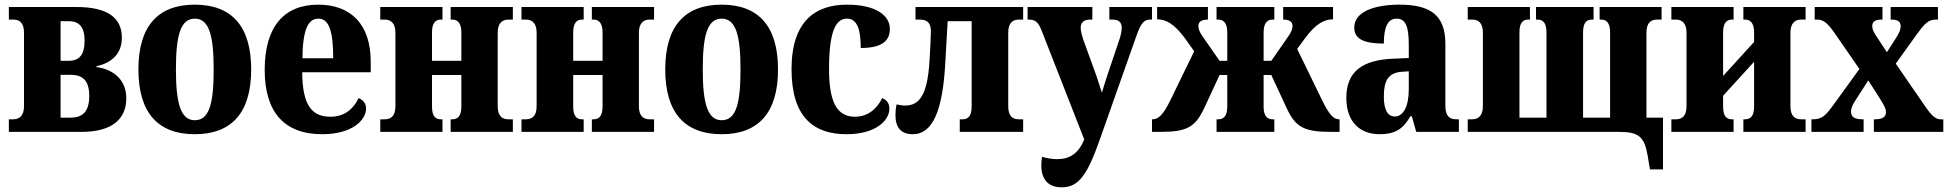

<svg xmlns="http://www.w3.org/2000/svg" viewBox="-20 -566 8366 824"><path d="M18 0H330C463 0 522 -57 522 -144C522 -233 454 -271 394 -278V-282C448 -293 503 -327 503 -404C503 -489 443 -536 307 -536H18V-482H37C63 -482 83 -469 83 -426V-110C83 -69 63 -54 37 -54H18ZM240 -305V-475H275C321 -475 343 -449 343 -391C343 -332 321 -305 275 -305ZM240 -61V-245H282C332 -245 363 -224 363 -154C363 -84 332 -61 282 -61Z M816 10C973 10 1058 -81 1058 -268C1058 -455 973 -546 816 -546C659 -546 574 -455 574 -268C574 -81 659 10 816 10ZM816 -50C755 -50 735 -124 735 -268C735 -412 754 -486 816 -486C878 -486 897 -412 897 -268C897 -124 879 -50 816 -50Z M1363 10C1492 10 1551 -51 1551 -100C1551 -122 1539 -137 1519 -145C1497 -99 1459 -65 1398 -65C1317 -65 1278 -116 1277 -256H1571V-302C1571 -461 1486 -546 1346 -546C1200 -546 1116 -453 1116 -266C1116 -88 1197 10 1363 10ZM1410 -316H1278C1279 -435 1301 -486 1346 -486C1391 -486 1410 -435 1410 -316Z M1612 0H1879V-54H1872C1849 -54 1834 -67 1834 -109V-244H1960V-109C1960 -67 1944 -54 1921 -54H1914V0H2181V-54H2162C2136 -54 2116 -67 2116 -110V-426C2116 -467 2136 -482 2162 -482H2181V-536H1914V-482H1921C1944 -482 1960 -467 1960 -427V-305H1834V-427C1834 -467 1849 -482 1872 -482H1879V-536H1612V-482H1631C1657 -482 1677 -467 1677 -426V-110C1677 -67 1657 -54 1631 -54H1612Z M2218 0H2485V-54H2478C2455 -54 2440 -67 2440 -109V-244H2566V-109C2566 -67 2550 -54 2527 -54H2520V0H2787V-54H2768C2742 -54 2722 -67 2722 -110V-426C2722 -467 2742 -482 2768 -482H2787V-536H2520V-482H2527C2550 -482 2566 -467 2566 -427V-305H2440V-427C2440 -467 2455 -482 2478 -482H2485V-536H2218V-482H2237C2263 -482 2283 -467 2283 -426V-110C2283 -67 2263 -54 2237 -54H2218Z M3077 10C3234 10 3319 -81 3319 -268C3319 -455 3234 -546 3077 -546C2920 -546 2835 -455 2835 -268C2835 -81 2920 10 3077 10ZM3077 -50C3016 -50 2996 -124 2996 -268C2996 -412 3015 -486 3077 -486C3139 -486 3158 -412 3158 -268C3158 -124 3140 -50 3077 -50Z M3613 10C3740 10 3797 -50 3797 -100C3797 -122 3786 -137 3766 -145C3742 -96 3702 -65 3649 -65C3568 -65 3538 -135 3538 -270C3538 -437 3569 -486 3615 -486C3661 -486 3674 -434 3674 -360C3772 -360 3799 -396 3799 -442C3799 -499 3740 -546 3615 -546C3482 -546 3377 -478 3377 -269C3377 -63 3472 10 3613 10Z M3897 10C3984 10 4026 -93 4037 -298L4047 -475H4150V-109C4150 -67 4134 -54 4111 -54H4099V0H4371V-54H4352C4326 -54 4307 -67 4307 -110V-426C4307 -467 4326 -482 4352 -482H4371V-536H3909V-482H3927C3960 -482 3975 -467 3975 -432C3975 -417 3972 -341 3969 -303C3960 -156 3925 -113 3864 -113C3853 -113 3841 -115 3828 -118C3824 -101 3823 -85 3823 -71C3823 -19 3847 10 3897 10Z M4536 238C4610 238 4647 184 4701 30L4856 -409C4877 -470 4891 -482 4917 -482H4924V-536H4741V-482H4752C4780 -482 4794 -472 4794 -447C4794 -433 4790 -414 4784 -396L4731 -239C4723 -215 4717 -194 4709 -168C4701 -194 4694 -215 4686 -239L4629 -396C4624 -412 4618 -431 4618 -447C4618 -469 4631 -482 4659 -482H4668V-536H4390V-482H4394C4424 -482 4436 -471 4451 -433L4633 32L4632 35C4608 93 4570 117 4518 117C4497 117 4476 114 4452 107C4450 120 4449 132 4449 144C4449 214 4489 238 4536 238Z M4924 0H4959C5074 0 5110 -20 5149 -104L5214 -244H5247V-109C5247 -67 5231 -54 5208 -54H5201V0H5449V-54H5442C5419 -54 5403 -67 5403 -109V-244H5436L5501 -104C5540 -19 5577 0 5694 0H5729V-54H5726C5704 -54 5685 -73 5655 -134L5547 -356L5583 -405C5627 -463 5662 -483 5701 -483V-536H5487V-482C5515 -482 5527 -472 5527 -454C5527 -442 5522 -428 5507 -407L5436 -305H5403V-427C5403 -467 5419 -482 5442 -482H5449V-536H5201V-482H5208C5231 -482 5247 -467 5247 -427V-305H5214L5143 -407C5128 -428 5123 -442 5123 -454C5123 -472 5135 -482 5164 -482V-536H4946V-483C4985 -483 5019 -463 5063 -405L5105 -346L5002 -134C4972 -73 4951 -54 4927 -54H4924Z M5901 10C5966 10 6001 -11 6033 -67H6039L6058 0H6241V-54H6231C6201 -54 6183 -67 6183 -113V-379C6183 -502 6117 -546 5986 -546C5879 -546 5792 -516 5792 -448C5792 -399 5833 -379 5919 -379C5919 -452 5937 -486 5974 -486C6013 -486 6026 -451 6026 -374V-317L5956 -314C5827 -308 5758 -259 5758 -146C5758 -40 5819 10 5901 10ZM5966 -66C5934 -66 5919 -98 5919 -151C5919 -219 5937 -254 5997 -258L6026 -260V-183C6026 -108 6002 -66 5966 -66Z M7061 161H7117V-61H7046V-426C7046 -469 7066 -482 7092 -482H7111V-536H6845V-482H6851C6874 -482 6890 -469 6890 -427V-61H6774V-427C6774 -469 6789 -482 6812 -482H6819V-536H6572V-482H6578C6601 -482 6617 -469 6617 -427V-61H6501V-427C6501 -469 6516 -482 6539 -482H6546V-536H6279V-482H6298C6324 -482 6344 -469 6344 -426V-110C6344 -69 6324 -54 6298 -54H6279V0H6929C7013 0 7037 21 7051 101Z M7153 0H7420V-54H7413C7390 -54 7375 -67 7375 -109V-155L7508 -301V-109C7508 -67 7492 -54 7469 -54H7462V0H7729V-54H7710C7684 -54 7664 -67 7664 -110V-426C7664 -467 7684 -482 7710 -482H7729V-536H7462V-482H7469C7492 -482 7508 -467 7508 -427V-386L7375 -240V-427C7375 -467 7390 -482 7413 -482H7420V-536H7153V-482H7172C7198 -482 7218 -467 7218 -426V-110C7218 -67 7198 -54 7172 -54H7153Z M7754 0H7978V-54H7975C7937 -54 7924 -65 7924 -87C7924 -104 7933 -120 7944 -137L7998 -221L8041 -154C8066 -114 8074 -100 8074 -85C8074 -65 8060 -54 8027 -54H8022V0H8320V-54H8309C8288 -54 8271 -68 8244 -107L8116 -293L8205 -417C8242 -468 8257 -482 8290 -482H8297V-536H8094V-482H8098C8120 -482 8137 -476 8137 -454C8137 -436 8128 -420 8114 -398L8078 -342L8035 -407C8022 -426 8015 -440 8015 -454C8015 -469 8023 -482 8055 -482H8059V-536H7768V-482H7779C7805 -482 7824 -466 7850 -429L7960 -270L7850 -118C7815 -70 7800 -54 7760 -54H7754Z"/></svg>

Font: Noto Serif Condensed ExtraBold
Style: Regular
Weight: 800
Width: 3
Designer: Monotype Design Team
Foundry: Monotype Imaging Inc.
Version: Version 2.013